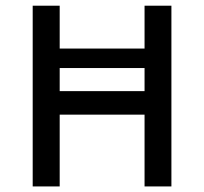

<svg xmlns="http://www.w3.org/2000/svg" viewBox="-20 -670 734 690"><path d="M194.5 -425.5V-342.5H499.5V-425.5ZM194.5 -495.5H499.5V-649.5H596V0H499.5V-258H194.5V0H97.5V-649.5H194.5Z"/></svg>

Font: Betinya Sans Medium
Style: Regular
Weight: 500
Designer: Jonathan Pinhorn
Version: Version 2.001;December 9, 2019;FontCreator 12.0.0.2547 64-bi